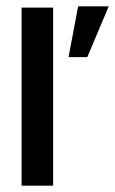

<svg xmlns="http://www.w3.org/2000/svg" viewBox="-20 -587 364 607"><path d="M48.3 0V-563H148V0ZM196.7 -406.3 227 -567H323.7L256 -406.3Z"/></svg>

Font: Darker Grotesque Light
Style: Regular
Weight: 300
Designer: Gabriel Lam
Foundry: TypeRant
Version: Version 1.000;gftools[0.9.28]